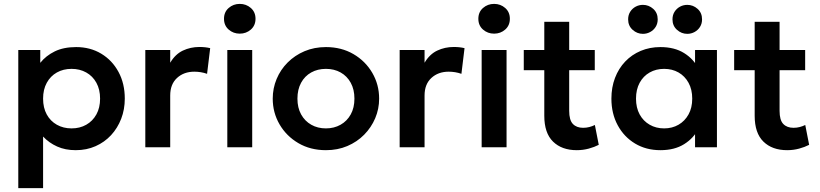

<svg xmlns="http://www.w3.org/2000/svg" viewBox="-20 -757 4215 987"><path d="M74 210V-500H187V-434Q216 -470.5 261.5 -492.8Q307 -515 371.5 -515Q444 -515 500.5 -481Q557 -447 589.2 -387.2Q621.5 -327.5 621.5 -250Q621.5 -194.5 603 -146.5Q584.5 -98.5 551 -62.2Q517.5 -26 471.2 -5.5Q425 15 369.5 15Q315.5 15 273.8 -3.8Q232 -22.5 201.5 -55V210ZM348 -97Q390.5 -97 423.5 -115.8Q456.5 -134.5 475.5 -168.8Q494.5 -203 494.5 -250Q494.5 -297 475.5 -331.5Q456.5 -366 423.2 -384.5Q390 -403 348 -403Q305.5 -403 272.5 -384.5Q239.5 -366 220.5 -331.5Q201.5 -297 201.5 -250Q201.5 -203 220.2 -168.8Q239 -134.5 272.2 -115.8Q305.5 -97 348 -97Z M727 0V-500H855V-434.5Q881 -478.5 920.2 -497Q959.5 -515.5 1005 -515.5Q1021 -515.5 1034.5 -514Q1048 -512.5 1060.5 -509.5L1044.5 -377.5Q1029 -383 1012.2 -385.8Q995.5 -388.5 979 -388.5Q925 -388.5 890 -356.2Q855 -324 855 -266V0Z M1148.5 0V-500H1276.5V0ZM1212.5 -584Q1179.5 -584 1155.5 -605Q1131.5 -626 1131.5 -660.5Q1131.5 -695 1155.5 -716Q1179.5 -737 1212.5 -737Q1245.5 -737 1269.5 -716Q1293.5 -695 1293.5 -660.5Q1293.5 -626 1269.5 -605Q1245.5 -584 1212.5 -584Z M1655.5 15Q1575.5 15 1513.8 -21.2Q1452 -57.5 1417 -117.8Q1382 -178 1382 -250Q1382 -303 1402 -351Q1422 -399 1458.8 -435.8Q1495.5 -472.5 1545.5 -493.8Q1595.5 -515 1655.5 -515Q1735 -515 1796.8 -479Q1858.5 -443 1893.8 -382.5Q1929 -322 1929 -250Q1929 -197 1908.8 -149.2Q1888.5 -101.5 1852 -64.5Q1815.5 -27.5 1765.5 -6.2Q1715.5 15 1655.5 15ZM1655.5 -97Q1697.5 -97 1730.8 -115.8Q1764 -134.5 1783 -168.8Q1802 -203 1802 -250Q1802 -297 1783 -331.5Q1764 -366 1731 -384.5Q1698 -403 1655.5 -403Q1613 -403 1579.8 -384.5Q1546.5 -366 1527.8 -331.5Q1509 -297 1509 -250Q1509 -203 1528 -168.8Q1547 -134.5 1580 -115.8Q1613 -97 1655.5 -97Z M2034.5 0V-500H2162.5V-434.5Q2188.5 -478.5 2227.8 -497Q2267 -515.5 2312.5 -515.5Q2328.5 -515.5 2342 -514Q2355.5 -512.5 2368 -509.5L2352 -377.5Q2336.5 -383 2319.8 -385.8Q2303 -388.5 2286.5 -388.5Q2232.5 -388.5 2197.5 -356.2Q2162.5 -324 2162.5 -266V0Z M2456 0V-500H2584V0ZM2520 -584Q2487 -584 2463 -605Q2439 -626 2439 -660.5Q2439 -695 2463 -716Q2487 -737 2520 -737Q2553 -737 2577 -716Q2601 -695 2601 -660.5Q2601 -626 2577 -605Q2553 -584 2520 -584Z M2945 15Q2868 15 2823 -29Q2778 -73 2778 -162V-645H2906V-500H3037.5V-396H2906V-187.5Q2906 -139.5 2925 -119.8Q2944 -100 2977.5 -100Q2994.5 -100 3009.8 -104Q3025 -108 3038 -114.5L3058 -12.5Q3036 -1 3006.5 7Q2977 15 2945 15ZM2672.5 -396V-500H2792.5V-396Z M3375 15Q3301.5 15 3244.8 -19Q3188 -53 3155.5 -113Q3123 -173 3123 -250Q3123 -308 3141.5 -356.5Q3160 -405 3193.8 -440.5Q3227.5 -476 3273.8 -495.5Q3320 -515 3375 -515Q3447.5 -515 3497 -484Q3546.5 -453 3571 -403.5L3553 -376V-500H3665.5V0H3553V-124L3571 -96.5Q3546.5 -47 3497 -16Q3447.5 15 3375 15ZM3394 -97Q3435.5 -97 3468 -115.8Q3500.5 -134.5 3519.5 -168.8Q3538.5 -203 3538.5 -250Q3538.5 -297 3519.5 -331.5Q3500.5 -366 3468 -384.5Q3435.5 -403 3394 -403Q3352.5 -403 3319.8 -384.5Q3287 -366 3268.2 -331.5Q3249.5 -297 3249.5 -250Q3249.5 -203 3268.2 -168.8Q3287 -134.5 3319.8 -115.8Q3352.5 -97 3394 -97ZM3285 -583Q3255 -583 3232 -603.8Q3209 -624.5 3209 -657.5Q3209 -680 3219.8 -696.8Q3230.5 -713.5 3247.8 -722.8Q3265 -732 3285 -732Q3315 -732 3338 -711.5Q3361 -691 3361 -657.5Q3361 -635.5 3350.5 -618.8Q3340 -602 3322.5 -592.5Q3305 -583 3285 -583ZM3513 -583Q3483 -583 3460 -603.8Q3437 -624.5 3437 -657.5Q3437 -680 3447.8 -696.8Q3458.5 -713.5 3475.8 -722.8Q3493 -732 3513 -732Q3543 -732 3566 -711.5Q3589 -691 3589 -657.5Q3589 -635.5 3578.5 -618.8Q3568 -602 3550.5 -592.5Q3533 -583 3513 -583Z M4026.5 15Q3949.5 15 3904.5 -29Q3859.5 -73 3859.5 -162V-645H3987.5V-500H4119V-396H3987.5V-187.5Q3987.5 -139.5 4006.5 -119.8Q4025.5 -100 4059 -100Q4076 -100 4091.2 -104Q4106.5 -108 4119.5 -114.5L4139.5 -12.5Q4117.5 -1 4088 7Q4058.5 15 4026.5 15ZM3754 -396V-500H3874V-396Z"/></svg>

Font: Geologica Medium
Style: Regular
Weight: 500
Designer: Sindre Bremnes, Frode Helland
Foundry: Monokrom Skriftforlag AS
Version: Version 1.010;gftools[0.9.28]